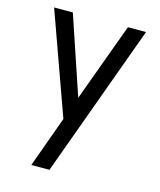

<svg xmlns="http://www.w3.org/2000/svg" viewBox="-112 -581 757 911"><g transform="rotate(15 266.0 -125.0)"><path d="M402.5 -500H491.5L218 250H129L219.5 0L40 -500H132L261.5 -115.5Z"/></g></svg>

Font: Urbanist Medium
Style: Regular
Weight: 500
Designer: Corey Hu
Foundry: Corey Hu
Version: Version 1.321; ttfautohint (v1.8.4.7-5d5b)